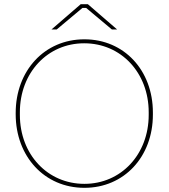

<svg xmlns="http://www.w3.org/2000/svg" viewBox="-20 -893 806 918"><path d="M226 -752H251L374 -855H392L515 -752H540L400 -873H366ZM55 -347C55 -145 193 5 383 5H384C573 5 711 -143 711 -345V-355C711 -557 573 -705 384 -705H383C193 -705 55 -555 55 -353ZM75 -344V-356C75 -546 208 -686 382 -686H383C558 -686 691 -546 691 -356V-344C691 -154 558 -14 384 -14H383C208 -14 75 -154 75 -344Z"/></svg>

Font: Fixel Display Thin
Style: Regular
Weight: 100
Designer: AlfaBravo + MacPaw
Foundry: Kyrylo Tkachov, Marchela Mozhyna, Serhii Makarenko, Maria Weinstein, Zakhar Kryvoshyya
Version: Version 1.211